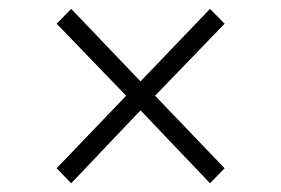

<svg xmlns="http://www.w3.org/2000/svg" viewBox="-20 -548 640 437"><path d="M142.1 -130.9 108.9 -165 267.1 -330.1 108.9 -494.1 142.1 -527.8 299.8 -362.8 458 -527.8 491.2 -494.1 333 -330.1 491.2 -165 458 -130.9 299.8 -296.9Z"/></svg>

Font: Office Code Pro D Light
Style: Regular
Weight: 300
Designer: Nathan Rutzky & Paul D. Hunt
Foundry: Adobe Systems Incorporated
Version: Version 1.004;PS 001.004;hotconv 1.0.70;makeotf.lib2.5.58329